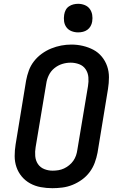

<svg xmlns="http://www.w3.org/2000/svg" viewBox="-20 -980 640 1008"><path d="M255 8Q224 8 194 2.5Q164 -3 138.5 -17Q113 -31 94.5 -53Q76 -75 66.5 -102.5Q57 -130 57 -160.5Q57 -191 62 -222L117 -557Q122 -584 131.5 -610Q141 -636 158.5 -658.5Q176 -681 199.5 -698Q223 -715 249 -725.5Q275 -736 301.5 -741Q328 -746 355 -746Q386 -746 415.5 -739Q445 -732 470.5 -718.5Q496 -705 514.5 -682.5Q533 -660 542.5 -632.5Q552 -605 552 -574.5Q552 -544 547 -513L492 -178Q487 -152 477.5 -126Q468 -100 451 -77Q434 -54 410.5 -37Q387 -20 361 -9.5Q335 1 308 4.5Q281 8 255 8ZM256 -84Q272 -84 287 -86.5Q302 -89 316 -95.5Q330 -102 343 -112.5Q356 -123 365 -136Q374 -149 379 -163.5Q384 -178 386 -193L442 -528Q446 -551 444 -574.5Q442 -598 429.5 -616.5Q417 -635 395.5 -643Q374 -651 351 -651Q328 -651 306 -644Q284 -637 265.5 -622Q247 -607 236.5 -585.5Q226 -564 223 -542L167 -207Q163 -184 165 -160.5Q167 -137 179 -119Q191 -101 212 -92.5Q233 -84 256 -84ZM390 -810Q372 -810 355.5 -816.5Q339 -823 329 -836.5Q319 -850 316.5 -867.5Q314 -885 317 -903Q319 -916 325 -927.5Q331 -939 342 -946.5Q353 -954 365.5 -957Q378 -960 390 -960Q408 -960 424.5 -953.5Q441 -947 451 -933.5Q461 -920 464 -902.5Q467 -885 464 -867Q462 -854 455.5 -842.5Q449 -831 438.5 -823.5Q428 -816 415.5 -813Q403 -810 390 -810Z"/></svg>

Font: Iosevka Curly Slab SmBdExObl
Style: Regular
Weight: 600
Width: 7
Italic angle: -9°
Monospace: yes
Designer: Belleve Invis
Foundry: Belleve Invis
Version: Version 11.1.0; ttfautohint (v1.8.3)